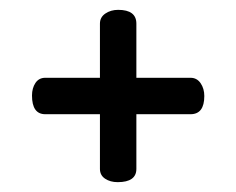

<svg xmlns="http://www.w3.org/2000/svg" viewBox="-20 -460 479 390"><path d="M45 -266Q45 -281 52 -291.5Q59 -302 72 -302H183V-412Q183 -425 194 -432.5Q205 -440 220 -440Q257 -440 257 -412V-302H367Q380 -302 387.5 -291Q395 -280 395 -265Q395 -228 367 -228H257V-117Q257 -90 219 -90Q204 -90 193.5 -97Q183 -104 183 -117V-228H72Q45 -228 45 -266Z"/></svg>

Font: Happy Monkey
Style: Regular
Weight: 400
Version: Version 1.001